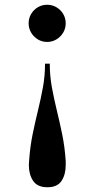

<svg xmlns="http://www.w3.org/2000/svg" viewBox="-20 -550 394 808"><path d="M179.5 238Q137.5 238 119.5 211.2Q101.5 184.5 101.5 145.5Q101.5 141 101.8 136.5Q102 132 102.5 127Q106.5 68 117.2 15.5Q128 -37 140 -86Q152 -135 160.8 -183.2Q169.5 -231.5 169.5 -282H189.5Q189.5 -231.5 198.2 -183.2Q207 -135 219 -86Q231 -37 241.8 15.5Q252.5 68 256.5 127Q256.5 132 256.5 136.5Q256.5 141 256.5 145.5Q256.5 184.5 239 211.2Q221.5 238 179.5 238ZM178.5 -373.5Q157 -373.5 139.2 -384.2Q121.5 -395 111 -412.8Q100.5 -430.5 100.5 -452Q100.5 -473.5 111 -491.2Q121.5 -509 139.2 -519.5Q157 -530 178.5 -530Q199.5 -530 217.5 -519.5Q235.5 -509 246 -491.2Q256.5 -473.5 256.5 -452Q256.5 -430.5 246 -412.8Q235.5 -395 217.5 -384.2Q199.5 -373.5 178.5 -373.5Z"/></svg>

Font: Bodoni Moda 11pt SemiBold
Style: Regular
Weight: 600
Designer: Owen Earl
Foundry: indestructible type
Version: Version 2.004